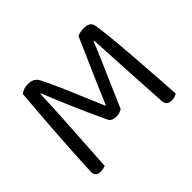

<svg xmlns="http://www.w3.org/2000/svg" viewBox="-132 -825 1044 1044"><g transform="rotate(-45 390.0 -302.5)"><path d="M435 -158Q428 -153 416.5 -149Q405 -145 391 -145Q375 -145 362.5 -150Q350 -155 345 -166Q292 -278 252.5 -371Q213 -464 189 -525H185Q182 -450 178.5 -385Q175 -320 171 -259.5Q167 -199 163.5 -135.5Q160 -72 155 0Q149 2 139.5 4Q130 6 119 6Q97 6 88 -3.5Q79 -13 79 -29Q79 -41 81.5 -84.5Q84 -128 87.5 -191Q91 -254 96 -325.5Q101 -397 106.5 -466.5Q112 -536 117 -592Q125 -599 140 -605Q155 -611 174 -611Q197 -611 213 -602Q229 -593 238 -574Q264 -523 290 -463Q316 -403 341 -343Q366 -283 389 -230H393Q437 -336 480.5 -434Q524 -532 554 -601Q563 -606 577 -608.5Q591 -611 603 -611Q626 -611 639.5 -603.5Q653 -596 657 -579Q661 -562 666 -521Q671 -480 676 -424.5Q681 -369 685.5 -308Q690 -247 694 -188Q698 -129 701.5 -81.5Q705 -34 706 -6Q697 0 687 3Q677 6 664 6Q649 6 637.5 -1.5Q626 -9 624 -29Q618 -126 612.5 -220.5Q607 -315 603 -394Q599 -473 596 -523H592Q570 -468 532 -381.5Q494 -295 435 -158Z"/></g></svg>

Font: Baloo Bhaijaan 2
Style: Regular
Weight: 400
Designer: Sanskriti Dholi, Noopur Datye and Ek Type
Foundry: Ek Type
Version: Version 1.701